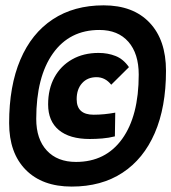

<svg xmlns="http://www.w3.org/2000/svg" viewBox="-20 -706 642 719"><path d="M248.5 -7.3Q138.2 -7.3 76.2 -70.3Q14.2 -133.3 14.2 -245.1Q14.2 -383.8 56.2 -482.4Q98.1 -581.1 177.5 -633.5Q256.8 -686 368.2 -686Q478.5 -686 540 -621.3Q601.6 -556.6 601.6 -440.9Q601.6 -304.7 559.6 -207.8Q517.6 -110.8 438.7 -59.1Q359.9 -7.3 248.5 -7.3ZM264.6 -99.6Q375.5 -99.6 437.5 -185.8Q499.5 -272 499.5 -426.3Q499.5 -505.4 460.7 -549.6Q421.9 -593.8 352.1 -593.8Q240.7 -593.8 178.2 -505.9Q115.7 -418 115.7 -260.7Q115.7 -185.1 155.3 -142.3Q194.8 -99.6 264.6 -99.6ZM315.9 -185.5Q240.7 -185.5 200.4 -219Q160.2 -252.4 160.2 -314.9Q160.2 -373 183.8 -416.3Q207.5 -459.5 250 -483.6Q292.5 -507.8 349.1 -507.8Q383.8 -507.8 412.8 -496.3Q441.9 -484.9 462.9 -454.6L396.5 -388.7Q374 -417 341.3 -417Q307.6 -417 287.4 -394.5Q267.1 -372.1 267.1 -334.5Q267.1 -276.4 330.6 -276.4Q370.1 -276.4 411.6 -284.2L410.2 -195.3Q387.2 -189.5 363 -187.5Q338.9 -185.5 315.9 -185.5Z"/></svg>

Font: CaskaydiaCove NFP SemiBold
Style: Italic
Weight: 600
Italic angle: -10°
Designer: Aaron Bell
Foundry: Saja Typeworks
Version: Version 2111.001; VTT 6.35;Nerd Fonts 3.1.1